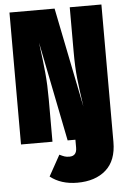

<svg xmlns="http://www.w3.org/2000/svg" viewBox="-61 -739 663 1009"><g transform="rotate(-5 270.5 -235.0)"><path d="M513 -696V29Q513 127 457 176.5Q401 226 306 226Q220 226 163 181L224 71Q240 79 250.5 82.5Q261 86 276 86Q315 86 315 42V0H274L169 -525L172 -501Q182 -427 188 -363.5Q194 -300 194 -224V0H28V-696H266L372 -170Q359 -258 352.5 -318.5Q346 -379 346 -461V-696Z"/></g></svg>

Font: Fira Sans Extra Condensed Black
Style: Regular
Weight: 900
Width: 1
Designer: Carrois Corporate & Edenspiekermann AG
Foundry: Carrois Corporate GbR & Edenspiekermann AG
Version: Version 4.203